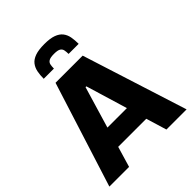

<svg xmlns="http://www.w3.org/2000/svg" viewBox="-248 -1046 1185 1185"><g transform="rotate(-45 345.0 -453.0)"><path d="M8 0 226 -688H463L682 0H506L465 -135H220L180 0ZM257 -266H427L345 -538H338ZM346 -906Q396 -906 426 -895Q456 -884 471.5 -864Q487 -844 492 -817Q497 -790 497 -757H409Q409 -776 406 -790.5Q403 -805 390 -813Q377 -821 346 -821Q314 -821 300.5 -813Q287 -805 284 -790.5Q281 -776 281 -757H192Q192 -790 197.5 -817Q203 -844 218.5 -864Q234 -884 264.5 -895Q295 -906 346 -906Z"/></g></svg>

Font: Saira Thin
Style: Bold
Weight: 700
Version: Version 1.101